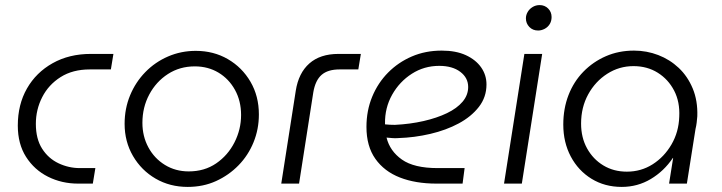

<svg xmlns="http://www.w3.org/2000/svg" viewBox="-20 -722 2839 755"><path d="M287 0Q223 0 169 -27Q115 -54 82.5 -105Q50 -156 50 -228Q50 -311 86 -374Q122 -437 187 -473.5Q252 -510 337 -510H426L416 -449H333Q266 -449 218.5 -419Q171 -389 146 -340Q121 -291 121 -235Q121 -176 145.5 -137.5Q170 -99 210 -80Q250 -61 294 -61H355L345 0Z M718 13Q648 13 592 -19.5Q536 -52 503 -108.5Q470 -165 470 -235Q470 -295 491.5 -347Q513 -399 551.5 -438.5Q590 -478 641 -500Q692 -522 750 -522Q820 -522 876 -489.5Q932 -457 965 -400.5Q998 -344 998 -272Q998 -214 977 -162.5Q956 -111 918 -72Q880 -33 829.5 -10Q779 13 718 13ZM722 -48Q784 -48 830 -79.5Q876 -111 902 -162Q928 -213 928 -270Q928 -325 904 -368.5Q880 -412 839 -436.5Q798 -461 746 -461Q687 -461 640.5 -431Q594 -401 567 -350.5Q540 -300 540 -239Q540 -186 563.5 -142.5Q587 -99 628.5 -73.5Q670 -48 722 -48Z M1086 0 1143 -365Q1154 -435 1196.5 -472.5Q1239 -510 1311 -510H1399L1389 -449H1315Q1269 -449 1244.5 -427.5Q1220 -406 1212 -359L1156 0Z M1696 0Q1614 0 1552.5 -24Q1491 -48 1456 -97.5Q1421 -147 1421 -223Q1421 -287 1443.5 -341.5Q1466 -396 1506 -436.5Q1546 -477 1599.5 -500Q1653 -523 1717 -523Q1773 -523 1812 -505Q1851 -487 1872 -457Q1893 -427 1893 -390Q1893 -340 1863 -301.5Q1833 -263 1783.5 -236.5Q1734 -210 1672 -195.5Q1610 -181 1546 -179Q1534 -178 1522.5 -179Q1511 -180 1500 -181Q1513 -128 1560.5 -94.5Q1608 -61 1701 -61H1807L1799 0ZM1494 -233Q1503 -232 1513 -231.5Q1523 -231 1533 -231Q1593 -234 1645.5 -246Q1698 -258 1737.5 -277Q1777 -296 1799 -322Q1821 -348 1821 -380Q1821 -416 1790 -439.5Q1759 -463 1707 -463Q1648 -463 1599.5 -432Q1551 -401 1522 -349.5Q1493 -298 1494 -236Q1494 -235 1494 -234.5Q1494 -234 1494 -233Z M1962 0 2042 -510H2112L2032 0ZM2096 -602Q2075 -602 2061.5 -616Q2048 -630 2048 -650Q2048 -663 2055 -675Q2062 -687 2074.5 -694.5Q2087 -702 2102 -702Q2122 -702 2135.5 -688.5Q2149 -675 2149 -655Q2149 -639 2141.5 -627Q2134 -615 2121.5 -608.5Q2109 -602 2096 -602Z M2425 13Q2358 13 2306 -19Q2254 -51 2224.5 -106.5Q2195 -162 2195 -232Q2195 -295 2215.5 -348Q2236 -401 2274 -440Q2312 -479 2362.5 -501Q2413 -523 2473 -523Q2523 -523 2568.5 -505.5Q2614 -488 2649 -455Q2684 -422 2704 -374Q2724 -326 2722 -265Q2721 -252 2719.5 -239.5Q2718 -227 2715 -215L2681 0H2611L2627 -101H2626Q2591 -49 2539 -18Q2487 13 2425 13ZM2445 -47Q2501 -47 2546.5 -76Q2592 -105 2620.5 -154Q2649 -203 2651 -263Q2654 -321 2631 -365.5Q2608 -410 2566.5 -436Q2525 -462 2471 -462Q2415 -462 2368 -432Q2321 -402 2293 -351Q2265 -300 2265 -236Q2265 -181 2288.5 -138.5Q2312 -96 2352.5 -71.5Q2393 -47 2445 -47Z"/></svg>

Font: MuseoModerno Thin Light
Style: Italic
Weight: 300
Italic angle: -9°
Version: Version 1.003